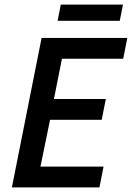

<svg xmlns="http://www.w3.org/2000/svg" viewBox="-20 -820 577 840"><path d="M32 0 162 -654H537L519 -563H251L216 -387H443L425 -296H199L157 -91H433L415 0ZM232 -729 246 -800H518L504 -729Z"/></svg>

Font: Source Sans 3 SemiBold
Style: Italic
Weight: 600
Italic angle: -11°
Designer: Paul D. Hunt
Foundry: Adobe
Version: Version 3.046;hotconv 1.0.118;makeotfexe 2.5.65603